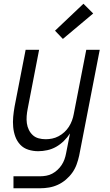

<svg xmlns="http://www.w3.org/2000/svg" viewBox="-20 -796 590 1026"><path d="M195 210H52V146H194Q210 146 227 143Q244 140 259 132Q274 124 287 112Q300 100 309.5 85.5Q319 71 324.5 55.5Q330 40 333 24L354 -83Q340 -61 321 -42.5Q302 -24 280 -11.5Q258 1 233 6.5Q208 12 184 12Q157 12 131.5 4Q106 -4 88.5 -22.5Q71 -41 62 -65.5Q53 -90 50.5 -117Q48 -144 50.5 -171.5Q53 -199 58 -227L117 -530H189L128 -215Q124 -195 122.5 -175.5Q121 -156 123.5 -137.5Q126 -119 134 -102.5Q142 -86 155 -74Q168 -62 186 -57Q204 -52 224 -52Q241 -52 258.5 -55.5Q276 -59 293 -68Q310 -77 324 -90Q338 -103 348 -118.5Q358 -134 364.5 -151.5Q371 -169 374 -186L441 -530H513L403 36Q398 59 389.5 82.5Q381 106 366.5 126.5Q352 147 332 164Q312 181 289 191.5Q266 202 242 206Q218 210 195 210ZM316 -588 274 -632 426 -776 478 -724Z"/></svg>

Font: Lode Term
Style: Italic
Weight: 400
Italic angle: -11°
Monospace: yes
Designer: Belleve Invis
Foundry: Belleve Invis
Version: Version 29.2.0